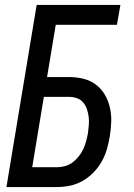

<svg xmlns="http://www.w3.org/2000/svg" viewBox="-20 -755 540 775"><path d="M6 0 128 -735H466L452 -655H205L170 -444H259Q289 -444 317 -437Q345 -430 367 -413.5Q389 -397 403 -373Q417 -349 423.5 -321Q430 -293 429 -263.5Q428 -234 423 -204Q419 -179 411.5 -153Q404 -127 390.5 -103Q377 -79 357 -58.5Q337 -38 313 -24.5Q289 -11 262.5 -5.5Q236 0 210 0ZM110 -80H210Q226 -80 242.5 -84.5Q259 -89 273 -99.5Q287 -110 298 -124Q309 -138 316 -153Q323 -168 327.5 -184.5Q332 -201 335 -217Q337 -233 338.5 -250Q340 -267 338 -283Q336 -299 331 -314Q326 -329 316 -341Q306 -353 291 -358.5Q276 -364 259 -364H157Z"/></svg>

Font: Iosevka Curly Medium Oblique
Style: Regular
Weight: 500
Italic angle: -9°
Monospace: yes
Designer: Belleve Invis
Foundry: Belleve Invis
Version: Version 11.1.0; ttfautohint (v1.8.3)